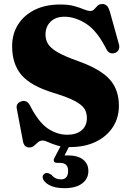

<svg xmlns="http://www.w3.org/2000/svg" viewBox="-20 -736 669 981"><path d="M337 15.5Q299 15.5 272 7.2Q245 -1 227 -9.5Q209 -18 198.5 -18Q184 -18 174 -9Q164 0 154 8.8Q144 17.5 130 17.5Q102.5 17.5 97 -16L65.5 -182Q61 -208.5 88.5 -218Q116.5 -228 133.5 -196.5Q177.5 -110.5 225 -79Q272.5 -47.5 323.5 -47.5Q370 -47.5 397 -70.2Q424 -93 424 -133Q424 -159.5 411.5 -180Q399 -200.5 362.2 -220Q325.5 -239.5 253.5 -261.5Q137.5 -297 89.8 -352.8Q42 -408.5 42 -500Q42 -562.5 72.2 -610.5Q102.5 -658.5 157.5 -685.8Q212.5 -713 287.5 -713Q330.5 -713 359.8 -704.8Q389 -696.5 408.5 -688.2Q428 -680 442 -680Q454 -680 461.8 -689Q469.5 -698 478.5 -706.8Q487.5 -715.5 503 -715.5Q516.5 -715.5 525.8 -706.8Q535 -698 542 -674L587.5 -510.5Q592 -495 586.5 -482.5Q581 -470 567 -465.5Q538 -456 523 -486Q476 -579 420 -614.8Q364 -650.5 309.5 -650.5Q264 -650.5 238.2 -625Q212.5 -599.5 212.5 -559Q212.5 -534 224.8 -512.8Q237 -491.5 272.5 -470.2Q308 -449 378.5 -424Q493.5 -383 540.8 -330Q588 -277 587.5 -194.5Q587.5 -136 557.8 -88.5Q528 -41 471.8 -12.8Q415.5 15.5 337 15.5ZM298.5 -6.5H343L309.5 58.5Q317 58 326.5 58Q377 58 404.2 79.2Q431.5 100.5 431.5 137.5Q431.5 177.5 399.5 201.5Q367.5 225.5 309 225.5Q260 225.5 230.5 209Q201 192.5 198 170.5Q197.5 161 203.5 154.8Q209.5 148.5 218 148Q225.5 147.5 231.2 150.5Q237 153.5 243.5 157.5Q261.5 180.5 291.5 180.5Q328 180.5 328 136.5Q328 96 286 96H271.5Q259 96 255.8 88.8Q252.5 81.5 258 71Z"/></svg>

Font: Fraunces 9pt S000
Style: Bold
Weight: 700
Version: Version 1.000; ttfautohint (v1.8.3)